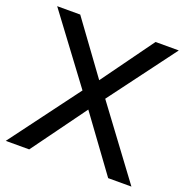

<svg xmlns="http://www.w3.org/2000/svg" viewBox="-126 -822 913 939"><g transform="rotate(20 330.0 -352.5)"><path d="M3 0 287 -381V-339L14 -705H134L347 -413H315L526 -705H647L374 -339V-381L657 0H536L311 -308H349L125 0Z"/></g></svg>

Font: Nunito Sans 12pt SemiBold
Style: Regular
Weight: 600
Designer: Vernon Adams
Foundry: Vernon Adams
Version: Version 3.101;gftools[0.9.27]